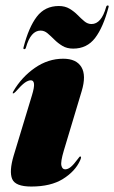

<svg xmlns="http://www.w3.org/2000/svg" viewBox="-20 -673 418 703"><path d="M218.5 -53Q228.5 -53 239 -61.5Q249.5 -70 265 -91Q269.5 -97 270.8 -98.5Q272 -100 274 -100Q280 -100 273 -85Q255 -45.5 210.5 -17.8Q166 10 94.5 10Q36 10 24.5 -17.8Q13 -45.5 30 -103L97 -324Q106 -353.5 104.5 -366.2Q103 -379 93 -379Q83.5 -379 71.2 -370.5Q59 -362 37 -337Q31 -331 28 -331Q24.5 -331 29 -339Q59.5 -391 107.8 -424.5Q156 -458 211.5 -458Q259.5 -458 278 -427.5Q296.5 -397 279 -339L213.5 -121Q201.5 -80.5 204.8 -66.8Q208 -53 218.5 -53ZM248 -495Q225 -495 208.5 -505Q192 -515 179 -528Q166 -541 154.2 -551Q142.5 -561 128.5 -561Q92.5 -561 75 -499Q73.5 -493 69 -493Q64.5 -493 66 -499Q85 -573 114.8 -612Q144.5 -651 195.5 -651Q218 -651 234.8 -641Q251.5 -631 264.2 -618Q277 -605 289 -595Q301 -585 315 -585Q351 -585 368.5 -647Q370 -653 374.5 -653Q379 -653 377.5 -647Q358 -573 328.2 -534Q298.5 -495 248 -495Z"/></svg>

Font: Fraunces 144pt S000 Black
Style: Italic
Weight: 900
Italic angle: -16°
Version: Version 1.000; ttfautohint (v1.8.3)